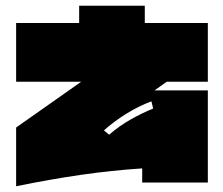

<svg xmlns="http://www.w3.org/2000/svg" viewBox="-20 -586 775 667"><path d="M36 -302V-506H255V-566H483V-506H702V-302H559L517 -272H702V48H474V-1Q367 6 260.5 21.5Q154 37 36 61V-143L262 -302ZM512 -209 506 -234Q461 -217 419 -191Q377 -165 341 -133L359 -118Q395 -149 434 -171Q473 -193 512 -209Z"/></svg>

Font: ChangwonDangamAsac Bold
Style: Regular
Weight: 700
Designer: Choi Chi-young, Lee Youngbeen, Kim Jungjin, Yoon Jihee, Han Dohee
Foundry: YoonDesign Inc.
Version: Version 1.010;Build 20210623